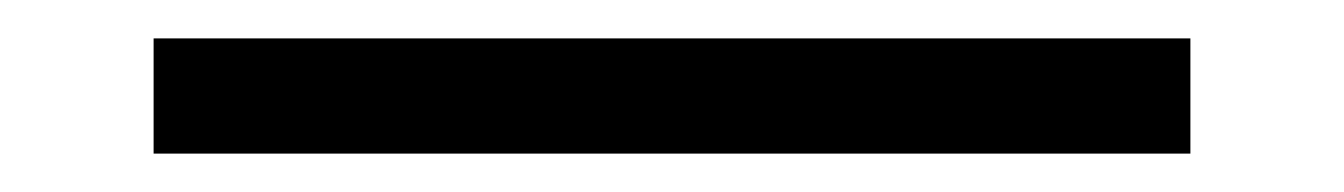

<svg xmlns="http://www.w3.org/2000/svg" viewBox="-20 -350 700 100"><path d="M60 -270V-330H600V-270Z"/></svg>

Font: Kalnia Expanded
Style: Bold
Weight: 700
Width: 7
Designer: Frida Medrano
Foundry: Frida Medrano
Version: Version 1.105